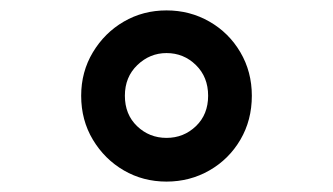

<svg xmlns="http://www.w3.org/2000/svg" viewBox="-20 -746 640 369"><path d="M300 -397Q255 -397 218 -418.5Q181 -440 158.5 -477.5Q136 -515 136 -562Q136 -608 158.5 -645.5Q181 -683 218 -704.5Q255 -726 300 -726Q345 -726 382.5 -704.5Q420 -683 442 -645.5Q464 -608 464 -562Q464 -515 442 -477.5Q420 -440 382.5 -418.5Q345 -397 300 -397ZM300 -481Q333 -481 356.5 -503.5Q380 -526 380 -562Q380 -598 356.5 -621Q333 -644 300 -644Q268 -644 244 -621Q220 -598 220 -562Q220 -526 243.5 -503.5Q267 -481 300 -481Z"/></svg>

Font: Geist Mono Medium
Style: Regular
Weight: 500
Monospace: yes
Designer: Basement.studio, Andrés Briganti, Mateo Zaragoza
Foundry: Basement.studio, Vercel, Andrés Briganti, Guido Ferreyra, Mateo Zaragoza
Version: Version 1.500; ttfautohint (v1.8.4.7-5d5b)